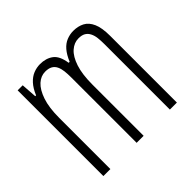

<svg xmlns="http://www.w3.org/2000/svg" viewBox="-136 -685 833 833"><g transform="rotate(-45 280.0 -269.0)"><path d="M57 0V-526H88L93 -454H98Q111 -485 128 -503.5Q145 -522 165 -530Q185 -538 206 -538Q242 -538 266.5 -520Q291 -502 298 -454H304Q317 -485 333 -503.5Q349 -522 369 -530Q389 -538 410 -538Q439 -538 461 -526.5Q483 -515 495.5 -487Q508 -459 508 -409V0H465V-402Q465 -423 463 -440.5Q461 -458 454 -471.5Q447 -485 435 -492Q423 -499 403 -499Q376 -499 353.5 -479Q331 -459 317.5 -418Q304 -377 304 -314V0H261V-402Q261 -423 259 -440.5Q257 -458 250.5 -471.5Q244 -485 231.5 -492Q219 -499 199 -499Q172 -499 150 -479Q128 -459 114 -418Q100 -377 100 -314V0Z"/></g></svg>

Font: Archivo ExtraCondensed Thin
Style: Regular
Weight: 250
Width: 2
Designer: Hector Gatti
Foundry: Omnibus-Type
Version: Version 2.001